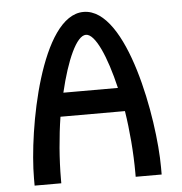

<svg xmlns="http://www.w3.org/2000/svg" viewBox="-51 -761 767 810"><g transform="rotate(-5 332.0 -356.0)"><path d="M449 -380H218C250 -516 294 -615 334 -615C373 -615 417 -516 449 -380ZM470 -280C483 -198 491 -102 491 -17V0H601V-30C601 -234 516 -711 333 -712H332C151 -712 63 -237 63 -30V0H176V-17C176 -102 184 -198 197 -280Z"/></g></svg>

Font: Mint Spirit
Style: Bold
Weight: 700
Designer: HARENDAL Hirwen
Foundry: Arkandis Digital Foundry.
Version: Version 1.004;FFEdit